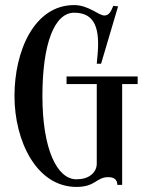

<svg xmlns="http://www.w3.org/2000/svg" viewBox="-20 -728 584 756"><path d="M522 -427H242V-397H361V-83.5C361 -65.5 352.5 -49.5 338.5 -39C325 -28 305 -22 281 -22C204 -22 147 -142 147 -350C147 -558 195 -678 272 -678C358 -678 373 -609 364 -510L361 -477H378L445 -703L426 -705C416 -679 407 -667 391 -667C368 -667 329 -708 272 -708C114 -708 37 -526 37 -350C37 -174 123 8 281 8C357 8 358.5 -30.5 406.5 -30.5C429 -30.5 442 -20.5 442 0H461V-397H522Z"/></svg>

Font: Picaflor 12 pt
Style: Regular
Weight: 400
Designer: Ariel Martín Pérez
Foundry: Tunera Type Foundry
Version: Version 1.000;hotconv 1.0.109;makeotfexe 2.5.65596